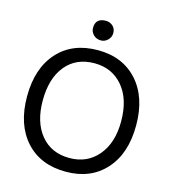

<svg xmlns="http://www.w3.org/2000/svg" viewBox="-129 -995 988 1109"><g transform="rotate(15 365.0 -440.0)"><path d="M367.2 -714.8Q515.6 -714.8 603.5 -617.2Q691.4 -519.5 691.4 -351.6Q691.4 -183.6 603.5 -85.9Q515.6 11.7 367.2 11.7Q214.8 11.7 127 -85.9Q39.1 -183.6 39.1 -351.6Q39.1 -519.5 127 -617.2Q214.8 -714.8 367.2 -714.8ZM367.2 -636.7Q257.8 -636.7 195.3 -560.5Q132.8 -484.4 132.8 -351.6Q132.8 -222.7 195.3 -146.5Q257.8 -70.3 367.2 -70.3Q472.7 -70.3 537.1 -146.5Q601.6 -222.7 601.6 -351.6Q601.6 -484.4 537.1 -560.5Q472.7 -636.7 367.2 -636.7ZM367.2 -773.4Q339.8 -773.4 322.3 -791Q304.7 -808.6 304.7 -832Q304.7 -890.6 367.2 -890.6Q390.6 -890.6 408.2 -875Q425.8 -859.4 425.8 -832Q425.8 -808.6 408.2 -791Q390.6 -773.4 367.2 -773.4Z"/></g></svg>

Font: 和音 by 宁静之雨，公众号njzyshare
Style: Regular
Weight: 400
Designer: Steve Matteson
Foundry: Ascender Corporation
Version: Version 6.00;June 8, 2018;FontCreator 11.0.0.2388 32-bit